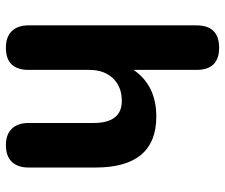

<svg xmlns="http://www.w3.org/2000/svg" viewBox="-76 -678 763 651"><g transform="rotate(90 305.5 -352.5)"><path d="M142 9Q105 9 85.5 -11Q66 -31 66 -68V-637Q66 -714 142 -714Q217 -714 217 -637V-424Q270 -501 375 -501Q548 -501 548 -295V-68Q548 -31 528.5 -11Q509 9 472 9Q436 9 416.5 -11Q397 -31 397 -68V-288Q397 -384 322 -384Q274 -384 245.5 -354Q217 -324 217 -274V-68Q217 9 142 9Z"/></g></svg>

Font: Nunito ExtraBold
Style: Regular
Weight: 800
Designer: Vernon Adams
Foundry: Vernon Adams
Version: Version 3.602